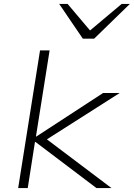

<svg xmlns="http://www.w3.org/2000/svg" viewBox="-20 -963 685 983"><path d="M73 0 185 -705H234L164 -264H166L508 -487H593L202 -238L193 -270L551 0H474L162 -236H159L122 0ZM404 -765 283 -943H326L441 -807L603 -943H645L462 -765Z"/></svg>

Font: Nunito Sans 10pt Expanded ExtraLight
Style: Italic
Weight: 250
Width: 7
Italic angle: -9°
Designer: Vernon Adams
Foundry: Vernon Adams
Version: Version 3.101;gftools[0.9.27]